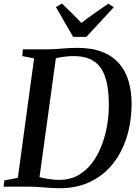

<svg xmlns="http://www.w3.org/2000/svg" viewBox="-28 -1010 748 1039"><path d="M96 -743H234Q273 -744 312.5 -747.5Q352 -751 390 -751Q470 -751 526 -728.8Q582 -706.5 617 -666Q652 -625.5 668 -570.2Q684 -515 684 -449.5Q684 -353.5 658.5 -270.2Q633 -187 583.5 -124.5Q534 -62 461.5 -26.8Q389 8.5 295 8.5Q272.5 8.5 251.5 7.2Q230.5 6 210 4.2Q189.5 2.5 169.2 1.2Q149 0 128 0H-8.5L-4.5 -33.5L68.5 -47.5L156.5 -694L92.5 -706.5ZM181.5 -20 163.5 -57.5Q178 -53 199.8 -48Q221.5 -43 246 -39.8Q270.5 -36.5 293 -36.5Q349 -36.5 392.5 -60.2Q436 -84 467.8 -125Q499.5 -166 520.2 -218.2Q541 -270.5 551 -328Q561 -385.5 561 -442Q561 -510.5 550.2 -560.5Q539.5 -610.5 517 -642.8Q494.5 -675 458.2 -690.8Q422 -706.5 370.5 -706.5Q348 -706.5 326.8 -704Q305.5 -701.5 288.2 -698Q271 -694.5 260.5 -691L278 -721.5ZM367.5 -810.5 274.5 -972 307.5 -990.5Q334 -965 360.5 -938.8Q387 -912.5 412.5 -886Q446.5 -912.5 483.2 -938.2Q520 -964 558 -990L588 -971L439.5 -810.5Z"/></svg>

Font: Merriweather 60pt Medium
Style: Italic
Weight: 500
Italic angle: -7.8°
Version: Version 2.101